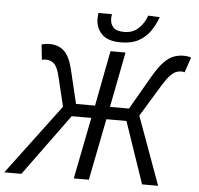

<svg xmlns="http://www.w3.org/2000/svg" viewBox="-91 -911 1004 970"><g transform="rotate(5 411.0 -426.0)"><path d="M-34 0 232.8 -356 196.8 -505.1Q185.2 -554.2 167.8 -569.8Q150.5 -585.4 128.2 -585.4Q122 -585.4 116.9 -585.1Q111.8 -584.7 105.8 -582.7L97.4 -659.6Q106.8 -662.7 117 -664.2Q127.2 -665.8 138.3 -665.8Q183.9 -665.8 212.7 -638.1Q241.4 -610.3 256.7 -544.5L297 -375.8H393.5L447.3 -656.3H523.6L469.1 -375.8H565.6L663 -544.5Q693.1 -596 718.2 -622Q743.2 -648 767.6 -656.9Q791.9 -665.8 817.4 -665.8Q828.6 -665.8 838.9 -664.2Q849.2 -662.7 855.7 -659.6L829.8 -582.7Q825.8 -584.7 821.4 -585.1Q817 -585.4 810.3 -585.4Q797.7 -585.4 784.4 -579.5Q771.2 -573.5 755.4 -556.7Q739.5 -539.9 719 -506.4L620.7 -344.8L746.2 0H664.8L558.4 -312.2H456.5L394.9 0H318.5L380.1 -312.2H280.7L52.8 0ZM495.1 -705.4Q427.9 -705.4 397.8 -737Q367.7 -768.5 367.7 -814.4Q367.7 -820.8 368.2 -827.6Q368.7 -834.4 369.7 -843.4H438.2Q437.2 -835.1 436.7 -830.8Q436.2 -826.5 436.2 -820.8Q436.2 -794.1 451.9 -776.7Q467.6 -759.3 508 -759.3Q551.4 -759.3 580 -786.5Q608.6 -813.6 621.6 -852.1L680 -849.4Q667 -811.8 644.7 -778.9Q622.3 -746 586.1 -725.7Q550 -705.4 495.1 -705.4Z"/></g></svg>

Font: Source Sans Variable
Style: Italic
Weight: 200
Italic angle: -11°
Designer: Paul D. Hunt
Foundry: Adobe Systems Incorporated
Version: Version 3.006;hotconv 1.0.111;makeotfexe 2.5.65597